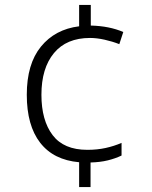

<svg xmlns="http://www.w3.org/2000/svg" viewBox="-20 -744 611 774"><path d="M346 -641Q384 -640 416.5 -633.5Q449 -627 477 -615L461 -566Q433 -577 401.5 -584Q370 -591 343 -591Q248 -591 197.5 -530Q147 -469 147 -362Q147 -259 192 -199.5Q237 -140 332 -140Q372 -140 406 -147.5Q440 -155 470 -168V-117Q445 -105 414.5 -97.5Q384 -90 345 -89V10H299V-90Q196 -99 142 -168.5Q88 -238 88 -362Q88 -486 145 -556Q202 -626 299 -638V-724H346Z"/></svg>

Font: Noto Traditional Nushu Light
Style: Regular
Weight: 300
Designer: LIU Zhao
Foundry: LiuZhao Studio
Version: Version 2.003; ttfautohint (v1.8.4.7-5d5b)